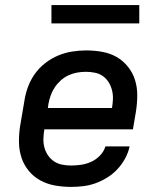

<svg xmlns="http://www.w3.org/2000/svg" viewBox="-20 -726 640 754"><path d="M259 8Q227 8 196 2.5Q165 -3 138.5 -17.5Q112 -32 93 -55Q74 -78 64.5 -106.5Q55 -135 54.5 -167Q54 -199 59 -231L76 -331Q80 -358 90 -385Q100 -412 117 -436Q134 -460 158 -478.5Q182 -497 208.5 -508Q235 -519 263 -523.5Q291 -528 318 -528Q350 -528 381 -522.5Q412 -517 437.5 -502.5Q463 -488 482 -464.5Q501 -441 510 -412.5Q519 -384 519 -352.5Q519 -321 514 -289L502 -218H154V-217Q151 -199 150.5 -181Q150 -163 154.5 -146.5Q159 -130 168.5 -116Q178 -102 192 -92.5Q206 -83 223.5 -79.5Q241 -76 259 -76Q279 -76 299 -79Q319 -82 338 -90.5Q357 -99 372.5 -115Q388 -131 394 -151H489Q484 -127 471.5 -104Q459 -81 441.5 -62Q424 -43 401.5 -29Q379 -15 355.5 -6.5Q332 2 307.5 5Q283 8 259 8ZM420 -302V-303Q423 -321 423.5 -338.5Q424 -356 419.5 -373Q415 -390 406 -404Q397 -418 383.5 -427.5Q370 -437 352.5 -440.5Q335 -444 317 -444Q300 -444 283 -441Q266 -438 249.5 -430.5Q233 -423 219 -410.5Q205 -398 195 -383Q185 -368 179 -351Q173 -334 170 -317L168 -302ZM182 -634V-706H527V-634Z"/></svg>

Font: Iosevka SS04 Md Ex Obl
Style: Regular
Weight: 500
Width: 7
Italic angle: -9°
Monospace: yes
Designer: Belleve Invis
Foundry: Belleve Invis
Version: Version 19.0.0; ttfautohint (v1.8.4)